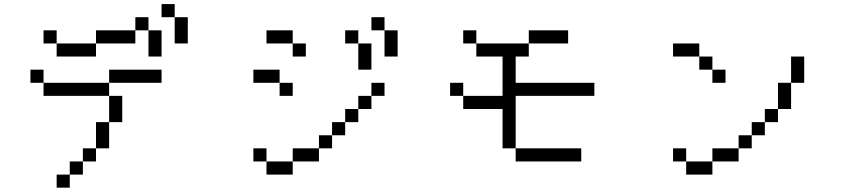

<svg xmlns="http://www.w3.org/2000/svg" viewBox="-20 -832 4040 915"><path d="M750 -437.5V-500H500V-437.5H187.5V-375H500Q500 -375 500 -250H437.5Q437.5 -250 437.5 -125H375V-62.5H312.5V0H250V62.5H312.5V0H375V-62.5H437.5V-125H500Q500 -125 500 -250H562.5Q562.5 -250 562.5 -375H500V-437.5ZM187.5 -437.5V-500H125V-437.5ZM250 -625V-562.5H437.5V-625ZM250 -625V-687.5H187.5V-625ZM437.5 -625H625V-687.5H437.5ZM687.5 -687.5Q687.5 -687.5 687.5 -562.5H750Q750 -562.5 750 -687.5ZM625 -687.5H687.5V-750H625ZM812.5 -750Q812.5 -750 812.5 -625H875Q875 -625 875 -750ZM812.5 -750V-812.5H750V-750Z M1375 -375V-437.5H1312.5V-375ZM1812.5 -375V-437.5H1750V-375H1687.5V-312.5H1625V-250H1562.5V-187.5H1500V-125H1375V-62.5H1250V0H1375V-62.5H1500V-125H1562.5V-187.5H1625V-250H1687.5V-312.5H1750V-375ZM1437.5 -562.5V-625H1375V-562.5ZM1250 -62.5V-125H1187.5V-62.5ZM1312.5 -437.5V-500H1187.5V-437.5ZM1687.5 -625Q1687.5 -625 1687.5 -500H1750Q1750 -500 1750 -625ZM1375 -625V-687.5H1250V-625ZM1687.5 -625V-687.5H1625V-625ZM1812.5 -687.5Q1812.5 -687.5 1812.5 -562.5H1875Q1875 -562.5 1875 -687.5ZM1812.5 -687.5V-750H1750V-687.5Z M2750 -62.5V-125H2437.5V-62.5ZM2812.5 -375V-437.5H2437.5Q2437.5 -437.5 2437.5 -562.5H2500V-625H2250V-562.5H2375V-375H2187.5V-312.5H2375V-125H2437.5Q2437.5 -125 2437.5 -375ZM2687.5 -625V-687.5H2500V-625ZM2187.5 -375V-437.5H2125V-375ZM2250 -625V-687.5H2187.5V-625Z M3437.5 -437.5V-500H3375V-437.5ZM3250 -62.5V0H3375V-62.5ZM3250 -62.5V-125H3187.5V-62.5ZM3375 -62.5H3500V-125H3375ZM3500 -125H3562.5V-187.5H3500ZM3562.5 -187.5H3625V-250H3562.5ZM3625 -250H3687.5V-312.5H3625ZM3687.5 -312.5H3750Q3750 -312.5 3750 -437.5H3687.5Q3687.5 -437.5 3687.5 -312.5ZM3750 -437.5H3812.5Q3812.5 -437.5 3812.5 -562.5H3750Q3750 -562.5 3750 -437.5ZM3375 -500V-562.5H3312.5V-500ZM3312.5 -562.5V-625H3187.5V-562.5Z"/></svg>

Font: Unifont
Style: Regular
Weight: 500
Version: Version 15.1.04